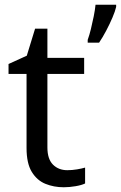

<svg xmlns="http://www.w3.org/2000/svg" viewBox="-20 -780 510 810"><path d="M264 -62Q284 -62 305 -65.5Q326 -69 339 -73V-6Q325 1 299 5.5Q273 10 249 10Q207 10 171.5 -4.5Q136 -19 114 -55Q92 -91 92 -156V-468H16V-510L93 -545L128 -659H180V-536H335V-468H180V-158Q180 -109 203.5 -85.5Q227 -62 264 -62ZM470 -751Q466 -733 454.5 -706Q443 -679 428 -650.5Q413 -622 398 -600H350V-612Q357 -631 363.5 -657.5Q370 -684 375.5 -711.5Q381 -739 383 -760H470Z"/></svg>

Font: Noto Sans Deseret
Style: Regular
Weight: 400
Designer: Monotype Design Team
Foundry: Monotype Imaging Inc.
Version: Version 2.001; ttfautohint (v1.8.4.7-5d5b)